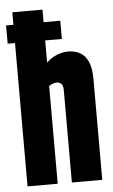

<svg xmlns="http://www.w3.org/2000/svg" viewBox="-57 -777 480 813"><g transform="rotate(-5 183.0 -370.0)"><path d="M-4.4 -609.2V-686.8H226V-609.2ZM26.8 0V-740H155V-515.2Q168.8 -528.6 184.3 -537.1Q199.8 -545.6 216.1 -549.8Q232.5 -554 247 -554Q276.4 -554 298.3 -541.7Q320.2 -529.4 332.3 -502.1Q344.4 -474.9 344.4 -428.8V0H215.2V-393.2Q215.2 -412 207.4 -419.6Q199.6 -427.2 188.2 -427.2Q183.3 -427.2 177.2 -425.7Q171.2 -424.2 165.4 -421.6Q159.5 -419 155 -414.8V0Z"/></g></svg>

Font: Georama ExtraCondensed Thin
Style: Regular
Weight: 100
Width: 2
Designer: Jean-Baptiste Levee
Foundry: Production Type
Version: Version 1.001